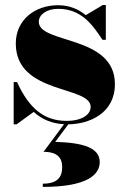

<svg xmlns="http://www.w3.org/2000/svg" viewBox="-20 -490 502 772"><path d="M46.5 10 115.5 -40C148.5 -10 188.5 7 237.5 9.5L155 120.5C190 120.5 230 129 230 181.5C230 222.5 211 248.5 152 248.5V261.5C332.5 261.5 381 211.5 381 161.5C381 105.5 317.5 83.5 202 80.5L254.5 10C340.5 8.5 442 -34.5 442 -152C442 -350 136 -312.5 136 -402.5C136 -430 166 -454.5 214 -454.5C307 -454.5 352 -390.5 392 -330H405.5V-470H393.5L325 -429C295.5 -453 259.5 -469 213.5 -469C119 -469 43.5 -409 43.5 -315C43.5 -109 344.5 -147 344.5 -60C344.5 -29.5 310.5 -4 247.5 -4C156 -4 96.5 -55.5 48.5 -160H35V10Z"/></svg>

Font: Bodoni* 16pt Fatface
Style: Regular
Weight: 900
Version: Version 2.3